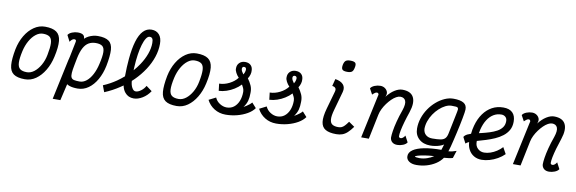

<svg xmlns="http://www.w3.org/2000/svg" viewBox="-66 -1449 6731 2243"><g transform="rotate(10 3300.0 -327.5)"><path d="M236 14Q146 14 101.5 -18Q57 -50 51 -122Q45 -194 68 -313Q87 -405 130 -477Q173 -549 233.5 -590.5Q294 -632 364 -632Q454 -632 499.5 -600Q545 -568 552 -496Q559 -424 532 -305Q512 -214 468.5 -141.5Q425 -69 366 -27.5Q307 14 236 14ZM245 -71Q290 -71 331 -102.5Q372 -134 403.5 -189Q435 -244 448 -313Q466 -403 463.5 -454Q461 -505 435 -526Q409 -547 355 -547Q311 -547 270.5 -515.5Q230 -484 199 -429.5Q168 -375 152 -305Q132 -215 134.5 -164Q137 -113 164 -92Q191 -71 245 -71Z M990 -632Q1078 -632 1120.5 -601Q1163 -570 1167.5 -498.5Q1172 -427 1148 -305Q1129 -213 1088 -140.5Q1047 -68 989 -27Q931 14 862 14Q832 14 807.5 10.5Q783 7 764.5 0.5Q746 -6 734 -15L688 182H597L697 -286Q698 -291 699.5 -297.5Q701 -304 704 -313Q705 -316 705.5 -321.5Q706 -327 709 -335L745 -513Q746 -517 746.5 -521.5Q747 -526 747 -530Q747 -539 741 -543Q735 -547 726 -547Q713 -547 699.5 -536.5Q686 -526 675 -508L637 -582Q651 -605 685 -618.5Q719 -632 752 -632Q794 -632 814.5 -618Q835 -604 835 -572Q856 -592 881.5 -605Q907 -618 935 -625Q963 -632 990 -632ZM1064 -313Q1086 -406 1085 -457Q1084 -508 1058.5 -527.5Q1033 -547 981 -547Q933 -547 897 -526Q861 -505 836 -458.5Q811 -412 795 -335L779 -252Q767 -192 764.5 -155.5Q762 -119 771.5 -100.5Q781 -82 805.5 -76.5Q830 -71 871 -71Q914 -71 952 -101.5Q990 -132 1019 -187Q1048 -242 1064 -313Z M1527 14Q1462 14 1423 -33Q1395 -66 1386 -115Q1370 -103 1352 -92Q1270 -37 1176 2L1147 -75Q1228 -109 1301 -159Q1344 -189 1383 -223Q1384 -338 1393 -433Q1404 -555 1429.5 -640.5Q1455 -726 1496.5 -770Q1538 -814 1596 -814Q1653 -814 1686.5 -776Q1720 -738 1720 -667Q1720 -588 1693.5 -509Q1667 -430 1618 -355Q1569 -280 1502 -213Q1487 -198 1471 -184Q1474 -137 1491 -106Q1509 -71 1536 -71Q1564 -71 1597.5 -95.5Q1631 -120 1651 -157L1720 -106Q1684 -51 1630.5 -18.5Q1577 14 1527 14ZM1470 -310Q1507 -352 1537 -397Q1581 -463 1605.5 -531Q1630 -599 1630 -661Q1630 -698 1620 -713Q1610 -728 1588 -728Q1566 -728 1546.5 -698.5Q1527 -669 1511.5 -617Q1496 -565 1486 -497Q1476 -429 1472 -352Q1471 -331 1470 -310Z M2036 14Q1946 14 1901.5 -18Q1857 -50 1851 -122Q1845 -194 1868 -313Q1887 -405 1930 -477Q1973 -549 2033.5 -590.5Q2094 -632 2164 -632Q2254 -632 2299.5 -600Q2345 -568 2352 -496Q2359 -424 2332 -305Q2312 -214 2268.5 -141.5Q2225 -69 2166 -27.5Q2107 14 2036 14ZM2045 -71Q2090 -71 2131 -102.5Q2172 -134 2203.5 -189Q2235 -244 2248 -313Q2266 -403 2263.5 -454Q2261 -505 2235 -526Q2209 -547 2155 -547Q2111 -547 2070.5 -515.5Q2030 -484 1999 -429.5Q1968 -375 1952 -305Q1932 -215 1934.5 -164Q1937 -113 1964 -92Q1991 -71 2045 -71Z M2617 14Q2542 14 2482.5 -23Q2423 -60 2392 -122L2475 -164Q2493 -122 2533 -96.5Q2573 -71 2615 -71Q2664 -71 2699.5 -98Q2735 -125 2755 -173Q2775 -221 2775 -284Q2774 -310 2765.5 -328Q2757 -346 2746 -366Q2714 -332 2671.5 -305.5Q2629 -279 2582.5 -263.5Q2536 -248 2491 -246L2481 -330Q2542 -331 2601 -361Q2660 -391 2695 -437Q2672 -461 2657.5 -489Q2643 -517 2644 -538Q2643 -580 2669.5 -606Q2696 -632 2738 -632Q2781 -632 2805 -608Q2829 -584 2829 -544Q2831 -525 2824 -499Q2817 -473 2801 -449Q2827 -414 2845 -374.5Q2863 -335 2861 -286Q2861 -233 2850.5 -193Q2840 -153 2809 -111Q2825 -120 2841.5 -130.5Q2858 -141 2873.5 -153.5Q2889 -166 2901 -180L2953 -122Q2924 -81 2871 -50.5Q2818 -20 2752 -3Q2686 14 2617 14ZM2741 -485Q2752 -503 2756 -515.5Q2760 -528 2761 -539Q2763 -554 2756.5 -563.5Q2750 -573 2737 -573Q2726 -574 2719 -567Q2712 -560 2712 -548Q2712 -533 2719.5 -518.5Q2727 -504 2741 -485Z M3217 14Q3142 14 3082.5 -23Q3023 -60 2992 -122L3075 -164Q3093 -122 3133 -96.5Q3173 -71 3215 -71Q3264 -71 3299.5 -98Q3335 -125 3355 -173Q3375 -221 3375 -284Q3374 -310 3365.5 -328Q3357 -346 3346 -366Q3314 -332 3271.5 -305.5Q3229 -279 3182.5 -263.5Q3136 -248 3091 -246L3081 -330Q3142 -331 3201 -361Q3260 -391 3295 -437Q3272 -461 3257.5 -489Q3243 -517 3244 -538Q3243 -580 3269.5 -606Q3296 -632 3338 -632Q3381 -632 3405 -608Q3429 -584 3429 -544Q3431 -525 3424 -499Q3417 -473 3401 -449Q3427 -414 3445 -374.5Q3463 -335 3461 -286Q3461 -233 3450.5 -193Q3440 -153 3409 -111Q3425 -120 3441.5 -130.5Q3458 -141 3473.5 -153.5Q3489 -166 3501 -180L3553 -122Q3524 -81 3471 -50.5Q3418 -20 3352 -3Q3286 14 3217 14ZM3341 -485Q3352 -503 3356 -515.5Q3360 -528 3361 -539Q3363 -554 3356.5 -563.5Q3350 -573 3337 -573Q3326 -574 3319 -567Q3312 -560 3312 -548Q3312 -533 3319.5 -518.5Q3327 -504 3341 -485Z M3930 14Q3847 14 3802 -12Q3757 -38 3749 -98.5Q3741 -159 3770 -262L3829 -471Q3837 -498 3827 -513.5Q3817 -529 3787 -533L3809 -618Q3874 -608 3904.5 -574Q3935 -540 3920 -484L3858 -262Q3837 -188 3840 -146Q3843 -104 3868 -87.5Q3893 -71 3938 -71Q3961 -71 3978 -78Q3995 -85 4013 -103.5Q4031 -122 4054 -155L4123 -107Q4091 -62 4061.5 -35Q4032 -8 4000.5 3Q3969 14 3930 14ZM3930 -725Q3885 -725 3871.5 -741.5Q3858 -758 3866 -799Q3874 -835 3891 -848Q3908 -861 3946 -861Q3991 -861 4005 -845Q4019 -829 4009 -787Q4002 -751 3985 -738Q3968 -725 3930 -725Z M4730 -110 4769 -36Q4755 -13 4721 0.5Q4687 14 4654 14Q4615 14 4592.5 -6Q4570 -26 4568 -59Q4568 -88 4575.5 -137.5Q4583 -187 4600 -253Q4617 -319 4645 -397Q4671 -474 4655.5 -510.5Q4640 -547 4593 -547Q4572 -547 4545.5 -532.5Q4519 -518 4492.5 -492Q4466 -466 4442 -433.5Q4418 -401 4400.5 -365.5Q4383 -330 4376 -295L4315 0H4224L4334 -513Q4334 -516 4336 -520.5Q4338 -525 4336 -530Q4334 -539 4329 -543Q4324 -547 4314 -547Q4306 -547 4295 -540.5Q4284 -534 4263 -514L4226 -582Q4240 -605 4273.5 -618.5Q4307 -632 4341 -632Q4371 -632 4393.5 -617.5Q4416 -603 4426 -579.5Q4436 -556 4425 -527L4420 -515Q4464 -572 4512 -602Q4560 -632 4603 -632Q4703 -632 4736 -568.5Q4769 -505 4730 -388Q4707 -321 4690.5 -263Q4674 -205 4665 -160Q4656 -115 4657 -89Q4658 -80 4664.5 -75.5Q4671 -71 4680 -71Q4693 -71 4706.5 -82Q4720 -93 4730 -110Z M4915 206Q4859 206 4826 182.5Q4793 159 4794 121Q4794 77 4840 45.5Q4886 14 4971.5 -2.5Q5057 -19 5172 -19Q5178 -32 5182.5 -51Q5187 -70 5193 -86Q5173 -73 5146.5 -64Q5120 -55 5091 -50.5Q5062 -46 5035 -46Q4951 -46 4900 -92.5Q4849 -139 4849 -217Q4849 -279 4869 -339.5Q4889 -400 4925 -453Q4961 -506 5007.5 -546Q5054 -586 5105.5 -609Q5157 -632 5209 -632Q5289 -632 5329.5 -608Q5370 -584 5368 -530Q5368 -521 5364 -493Q5360 -465 5352.5 -426Q5345 -387 5335.5 -341Q5326 -295 5315 -247Q5304 -199 5293.5 -155Q5283 -111 5273.5 -74.5Q5264 -38 5256 -16Q5280 -18 5298.5 -22.5Q5317 -27 5350 -38L5321 51Q5302 58 5273.5 61.5Q5245 65 5218 67Q5189 110 5141.5 141Q5094 172 5036 189Q4978 206 4915 206ZM4935 121Q4981 121 5025 106Q5069 91 5103 68Q5044 71 4994 79Q4944 87 4913 96Q4882 105 4882 112Q4882 115 4898 118Q4914 121 4935 121ZM5043 -131Q5105 -131 5141 -137Q5177 -143 5195.5 -162.5Q5214 -182 5222 -222Q5250 -360 5265 -431Q5280 -502 5281 -517Q5280 -532 5274 -538Q5268 -544 5251.5 -545.5Q5235 -547 5201 -547Q5166 -547 5129 -528.5Q5092 -510 5057 -478Q5022 -446 4994.5 -405Q4967 -364 4951 -318Q4935 -272 4935 -227Q4938 -181 4967.5 -156Q4997 -131 5043 -131Z M5879 -176 5921 -100Q5887 -66 5841.5 -40Q5796 -14 5747 0Q5698 14 5654 14Q5602 14 5561.5 -10Q5521 -34 5499 -77Q5478 -116 5476 -165Q5449 -154 5436 -140L5399 -212Q5410 -233 5440 -248Q5458 -256 5481 -264Q5486 -316 5499 -363Q5522 -447 5565 -507Q5608 -567 5667.5 -599.5Q5727 -632 5801 -632Q5873 -632 5910 -595.5Q5947 -559 5947 -489Q5947 -431 5923 -388.5Q5899 -346 5858.5 -315Q5818 -284 5768 -262Q5718 -240 5666.5 -224Q5615 -208 5568 -195Q5565 -194 5562 -193Q5562 -187 5562 -180Q5562 -133 5593 -103.5Q5624 -74 5668 -74Q5704 -74 5742.5 -87Q5781 -100 5817 -123.5Q5853 -147 5879 -176ZM5570 -287Q5585 -290 5601 -294Q5648 -305 5694 -319.5Q5740 -334 5777.5 -354.5Q5815 -375 5837.5 -405.5Q5860 -436 5860 -480Q5860 -512 5840.5 -529.5Q5821 -547 5792 -547Q5741 -547 5699 -521.5Q5657 -496 5626.5 -448Q5596 -400 5579 -332Q5574 -310 5570 -287Z M6530 -110 6569 -36Q6555 -13 6521 0.5Q6487 14 6454 14Q6415 14 6392.5 -6Q6370 -26 6368 -59Q6368 -88 6375.5 -137.5Q6383 -187 6400 -253Q6417 -319 6445 -397Q6471 -474 6455.5 -510.5Q6440 -547 6393 -547Q6372 -547 6345.5 -532.5Q6319 -518 6292.5 -492Q6266 -466 6242 -433.5Q6218 -401 6200.5 -365.5Q6183 -330 6176 -295L6115 0H6024L6134 -513Q6134 -516 6136 -520.5Q6138 -525 6136 -530Q6134 -539 6129 -543Q6124 -547 6114 -547Q6106 -547 6095 -540.5Q6084 -534 6063 -514L6026 -582Q6040 -605 6073.5 -618.5Q6107 -632 6141 -632Q6171 -632 6193.5 -617.5Q6216 -603 6226 -579.5Q6236 -556 6225 -527L6220 -515Q6264 -572 6312 -602Q6360 -632 6403 -632Q6503 -632 6536 -568.5Q6569 -505 6530 -388Q6507 -321 6490.5 -263Q6474 -205 6465 -160Q6456 -115 6457 -89Q6458 -80 6464.5 -75.5Q6471 -71 6480 -71Q6493 -71 6506.5 -82Q6520 -93 6530 -110Z"/></g></svg>

Font: Victor Mono Thin SemiBold
Style: Italic
Weight: 600
Italic angle: -12°
Monospace: yes
Version: Version 1.561;gftools[0.9.30]